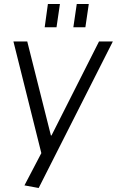

<svg xmlns="http://www.w3.org/2000/svg" viewBox="-20 -747 583 958"><path d="M102 178 202 -13 189 28 47 -540H116L234 -71H237L474 -540H543L173 191ZM279 -727 262 -611H203L219 -727ZM423 -727 406 -611H346L363 -727Z"/></svg>

Font: Pathway Extreme 28pt Light
Style: Italic
Weight: 300
Italic angle: -8°
Designer: Eduardo Rodriguez Tunni
Foundry: Eduardo Rodriguez Tunni
Version: Version 1.001;gftools[0.9.26]